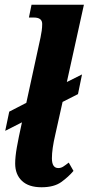

<svg xmlns="http://www.w3.org/2000/svg" viewBox="-20 -780 374 810"><path d="M155 10Q101 10 72.5 -17Q44 -44 44 -90Q44 -118 51 -158Q58 -198 72 -261L73 -264L65 -260L2 -228L19 -309L83 -342L91 -346L151 -622Q154 -636 156 -650.5Q158 -665 158 -679Q158 -706 123 -706H102L113 -760H334L262 -434L326 -466L309 -383L244 -350L213 -211Q206 -181 202.5 -156.5Q199 -132 199 -112Q199 -71 226 -71Q237 -71 246.5 -77Q256 -83 270 -94L290 -59Q269 -34 238.5 -12Q208 10 155 10Z"/></svg>

Font: Noto Serif ExtraCondensed ExtraBold
Style: Italic
Weight: 800
Width: 2
Italic angle: -12°
Designer: Monotype Design Team
Foundry: Monotype Imaging Inc.
Version: Version 2.013